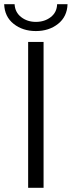

<svg xmlns="http://www.w3.org/2000/svg" viewBox="-21 -901 344 921"><path d="M114 0V-700H188V0ZM-1 -881H49Q51 -842 80.5 -819Q110 -796 151 -796Q193 -796 222.5 -819Q252 -842 253 -881H303Q301 -821 257.5 -786.5Q214 -752 151 -752Q88 -752 44.5 -786.5Q1 -821 -1 -881Z"/></svg>

Font: Modern
Style: Small
Weight: 400
Designer: Julieta Ulanovsky
Foundry: Julieta Ulanovsky
Version: Version 8.000